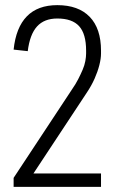

<svg xmlns="http://www.w3.org/2000/svg" viewBox="-20 -727 446 747"><path d="M33 -35 260 -379Q274 -399 284 -418.5Q294 -438 301.5 -455.5Q309 -473 312 -489.5Q315 -506 315 -519V-530Q315 -595 288 -625Q261 -655 203 -655Q152 -655 124 -624Q96 -593 88 -528L33 -534Q42 -620 84.5 -663.5Q127 -707 203 -707Q285 -707 329 -661.5Q373 -616 373 -530V-519Q373 -499 366.5 -473.5Q360 -448 348 -421Q336 -394 318 -367L83 -11L70 -52H373V0H33Z"/></svg>

Font: Pathway Extreme Condensed Thin
Style: Regular
Weight: 250
Width: 3
Version: Version 1.001;gftools[0.9.26]